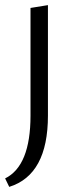

<svg xmlns="http://www.w3.org/2000/svg" viewBox="-23 -440 303 749"><path d="M96 11V-409L164 -420V11Q164 242 13 289L-3 256Q96 207 96 11Z"/></svg>

Font: EauTestInfant
Style: Regular
Weight: 400
Designer: Christian Thalmann (Catharsis Fonts)
Version: Version 0.001;PS 000.001;hotconv 1.0.88;makeotf.lib2.5.64775